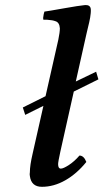

<svg xmlns="http://www.w3.org/2000/svg" viewBox="-20 -717 403 747"><path d="M354 -438 362.8 -408.2 267.1 -360.8 214.8 -127Q206.1 -87.4 206.1 -78.1Q206.1 -61 216.8 -61Q226.6 -61 248.3 -75.2Q270 -89.4 289.1 -111.8Q306.2 -111.8 315.9 -86.9Q278.8 -41 234.1 -15.6Q189.5 9.8 143.1 9.8Q101.6 9.8 96.2 -32.2Q94.7 -39.1 96.2 -46.9Q96.2 -73.2 106.9 -119.1L148.9 -305.2L78.1 -270L68.8 -298.8L157.2 -342.8L207 -563Q212.9 -591.8 212.9 -606.9Q211.4 -630.4 194.8 -634.8Q185.1 -638.7 164.1 -640.1H148.9Q147.9 -642.1 147.9 -647.9Q149.9 -664.1 152.8 -671.9Q168 -673.8 228.5 -684.6Q289.1 -695.3 307.1 -696.8Q309.1 -697.3 311.5 -697.3Q314 -697.3 316.4 -697Q318.8 -696.8 319.8 -696.8Q327.6 -695.3 331.1 -689Q334.5 -684.1 333 -666Q332.5 -659.2 330.8 -648.9Q329.1 -638.7 327.1 -630.4Q325.2 -622.1 321.5 -606.9Q317.9 -591.8 315.9 -583L274.9 -399.9Z"/></svg>

Font: Common Serif SemiBold
Style: Italic
Weight: 600
Italic angle: -12°
Designer: Philipp H. Poll, Khaled Hosny
Foundry: Stefan Peev, Context Ltd.
Version: Version 1.026